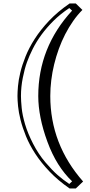

<svg xmlns="http://www.w3.org/2000/svg" viewBox="-20 -845 516 1100"><path d="M377 209 393.1 193.8Q348.6 151.4 313.2 95Q277.8 38.6 251.5 -33.2Q225.1 -105 212.2 -170.4Q199.2 -235.8 199.2 -294.9Q199.2 -573.7 393.1 -784.2L377 -798.8Q325.7 -764.6 286.4 -725.6Q247.1 -686.5 217.5 -646Q188 -605.5 167.7 -565.2Q147.5 -524.9 134.3 -488.3Q121.1 -451.7 110.6 -399.2Q100.1 -346.7 100.1 -294.9Q100.1 -268.6 104.2 -226.6Q108.4 -184.6 123.8 -132.6Q139.2 -80.6 169.7 -21.2Q200.2 38.1 239.7 84.5Q279.3 130.9 310.3 158Q341.3 185.1 377 209ZM378.9 -825.2H414.1L452.1 -788.1Q423.3 -759.3 398.7 -723.9Q374 -688.5 353.5 -648.7Q333 -608.9 317.1 -565.2Q301.3 -521.5 290.3 -476.3Q279.3 -431.2 273.7 -385.3Q268.1 -339.4 268.1 -294.9Q268.1 -18.6 456.1 194.8L414.1 234.9H378.9Q312 188.5 263.7 137.7Q215.3 86.9 182.1 35.9Q148.9 -15.1 128.9 -64.5Q108.9 -113.8 97.9 -157.2Q86.9 -200.7 83.5 -236.1Q80.1 -271.5 80.1 -294.9Q80.1 -316.4 83 -351.1Q85.9 -385.7 96.2 -428.7Q106.4 -471.7 126.2 -521.2Q146 -570.8 179.2 -622.6Q212.4 -674.3 261.2 -726.1Q310.1 -777.8 378.9 -825.2Z"/></svg>

Font: Jacques Francois Shadow
Style: Regular
Weight: 400
Designer: Alexei Vanyashin, Nikita Kanarev (i@xarsok.ru)
Foundry: Cyreal (www.cyreal.org)
Version: Version 1.003